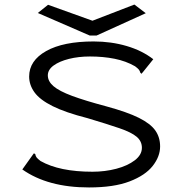

<svg xmlns="http://www.w3.org/2000/svg" viewBox="-20 -813 790 843"><path d="M371 10Q190 10 78 -69L123 -132L129 -140L135 -136Q136 -128 140.5 -122Q145 -116 158 -106Q241 -59 386 -59Q441 -59 490.5 -72Q540 -85 571.5 -109Q603 -133 603 -164Q603 -193 580 -212.5Q557 -232 504.5 -250Q452 -268 365 -294Q267 -319 211 -347Q155 -375 131.5 -407.5Q108 -440 108 -477Q108 -547 183 -589Q258 -631 391 -631Q468 -631 536 -611Q604 -591 653 -553L608 -497L601 -489L596 -494Q594 -502 589.5 -507.5Q585 -513 573 -522Q533 -545 483 -555Q433 -565 375 -565Q325 -565 283 -554.5Q241 -544 215.5 -525.5Q190 -507 190 -482Q190 -456 215 -434.5Q240 -413 296.5 -392Q353 -371 447 -346Q539 -321 590 -295.5Q641 -270 662 -240Q683 -210 683 -170Q683 -126 650.5 -84.5Q618 -43 549 -16.5Q480 10 371 10ZM570 -793 620 -755 404 -657H374L146 -756L191 -792L386 -722Z"/></svg>

Font: Inconsolata ExtraExpanded
Style: Regular
Weight: 400
Width: 8
Monospace: yes
Designer: Raph Levien, Cyreal, Brenton Simpson
Foundry: Raph Levien, Cyreal, Google
Version: Version 3.001; ttfautohint (v1.8.2.53-6de2)